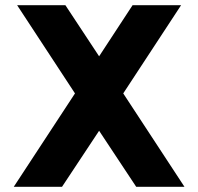

<svg xmlns="http://www.w3.org/2000/svg" viewBox="-20 -720 764 740"><path d="M505 0 362 -216 219 0H33L269 -360L46 -700H232L362 -503L491 -700H678L455 -360L691 0Z"/></svg>

Font: Overpass Heavy
Style: Regular
Weight: 900
Designer: Delve Withrington, Thomas Jockin
Foundry: Delve Fonts
Version: Version 3.000;DELV;Overpass